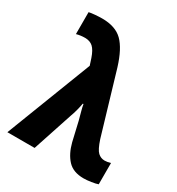

<svg xmlns="http://www.w3.org/2000/svg" viewBox="-184 -882 930 1008"><g transform="rotate(30 281.5 -378.0)"><path d="M474 10Q411 10 377.5 -26Q344 -62 328 -124L301 -240Q294 -267 288 -288Q282 -309 279 -328H275Q266 -279 252 -242L172 0H7L207 -518L194 -558Q180 -599 161.5 -616Q143 -633 113 -633Q86 -633 61 -626V-759Q74 -762 98 -764Q122 -766 140 -766Q221 -766 264 -723.5Q307 -681 337 -584L447 -213Q465 -158 482.5 -142Q500 -126 523 -126Q539 -126 559 -132V-3Q546 2 519.5 6Q493 10 474 10Z"/></g></svg>

Font: Noto Sans Mono SemiCondensed Black
Style: Regular
Weight: 900
Width: 4
Designer: Monotype Design Team
Foundry: Monotype Imaging Inc.
Version: Version 2.014; ttfautohint (v1.8.4.7-5d5b)